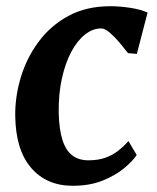

<svg xmlns="http://www.w3.org/2000/svg" viewBox="-20 -588 504 618"><path d="M214 10Q129.5 10 79.8 -48.2Q30 -106.5 29 -217Q28.5 -277.5 47 -339.2Q65.5 -401 103.8 -453Q142 -505 199.8 -536.5Q257.5 -568 335 -568Q364 -568 398 -563Q432 -558 455 -547.5L420.5 -414.5L392 -417Q380.5 -432 364.8 -450.8Q349 -469.5 333.2 -483Q317.5 -496.5 305.5 -496.5Q278.5 -496.5 253.5 -476.8Q228.5 -457 209.2 -420.8Q190 -384.5 179 -334.5Q168 -284.5 169 -224Q170.5 -170.5 181.2 -137Q192 -103.5 212.8 -87.8Q233.5 -72 264.5 -72Q295.5 -72 318.8 -80.2Q342 -88.5 360 -102.5Q378 -116.5 393.5 -134L420 -89Q407.5 -70 379.8 -46.8Q352 -23.5 310.5 -6.8Q269 10 214 10Z"/></svg>

Font: Merriweather
Style: Bold Italic
Weight: 700
Italic angle: -7.8°
Version: Version 2.101